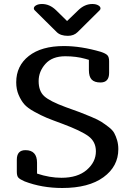

<svg xmlns="http://www.w3.org/2000/svg" viewBox="-20 -939 671 959"><path d="M315 -834 371 -888Q403 -919 441 -919Q459 -919 470.5 -912.5Q482 -906 482 -897Q482 -892 478 -888L368 -779Q349 -760 319 -760Q282 -760 263 -779L153 -888Q149 -892 149 -897Q149 -906 160.5 -912.5Q172 -919 190 -919Q228 -919 260 -888ZM482 -527Q452 -527 438 -541.5Q424 -556 424 -589V-640Q420 -641 407 -645Q361 -658 306 -658Q241 -658 207 -620Q173 -582 173 -534Q173 -484 201 -458.5Q229 -433 308 -404Q356 -387 378.5 -378.5Q401 -370 435.5 -355.5Q470 -341 485.5 -331Q501 -321 521.5 -305.5Q542 -290 550.5 -274.5Q559 -259 565 -238.5Q571 -218 571 -194Q571 -108 497 -54Q423 0 291 0Q189 0 103 -33Q80 -43 72 -51.5Q64 -60 64 -81V-141Q64 -189 107 -189Q165 -189 165 -126V-72Q228 -51 287 -51Q368 -51 413.5 -90.5Q459 -130 459 -183Q459 -231 422 -258.5Q385 -286 291 -321Q239 -340 212.5 -351Q186 -362 151.5 -381Q117 -400 101 -418.5Q85 -437 73 -465Q61 -493 61 -528Q61 -610 124 -659.5Q187 -709 299 -709Q385 -709 484 -680Q508 -672 516.5 -663Q525 -654 525 -633V-575Q525 -527 482 -527Z"/></svg>

Font: Marmelad
Style: Regular
Weight: 400
Designer: Manvel Shmavonyan
Foundry: Cyreal
Version: Version 1.001;PS 001.001;hotconv 1.0.88;makeotf.lib2.5.64775